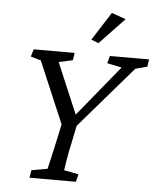

<svg xmlns="http://www.w3.org/2000/svg" viewBox="-54 -812 705 858"><g transform="rotate(5 298.5 -383.0)"><path d="M539.1 -526.4 277.3 -222.7 306.6 -281.2 287.1 -185.5Q279.3 -151.4 274.9 -127.4Q270.5 -103.5 268.1 -87.9Q265.6 -72.3 264.2 -62.5Q262.7 -52.7 261.7 -46.9L327.1 -34.2L318.4 0H110.4L116.2 -34.2L187.5 -46.9Q189.5 -54.7 191.4 -63.5Q193.4 -72.3 196.8 -86.9Q200.2 -101.6 205.6 -125.5Q210.9 -149.4 218.8 -185.5L239.3 -281.2L244.1 -222.7L115.2 -526.4L69.3 -540L79.1 -573.2H262.7L257.8 -540L195.3 -526.4L294.9 -291H285.2L477.5 -526.4L412.1 -540L420.9 -573.2H596.7L591.8 -540ZM365.2 -626 332 -638.7 413.1 -765.6 476.6 -743.2Z"/></g></svg>

Font: Crimson Pro Light
Style: Italic
Weight: 300
Italic angle: -12°
Designer: Jacques Le Bailly
Foundry: Baron von Fonthausen
Version: Version 1.003